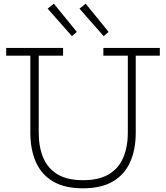

<svg xmlns="http://www.w3.org/2000/svg" viewBox="-20 -1012 900 1041"><path d="M540.5 -752H846.5V-710H716V-293.5Q716 -201 685.5 -133Q655 -65 591.8 -28Q528.5 9 429.5 9Q331 9 268 -28Q205 -65 174.8 -133Q144.5 -201 144.5 -293.5V-710H13.5V-752H322V-710H190V-293.5Q190 -214 214.8 -156Q239.5 -98 292.5 -66.5Q345.5 -35 430.5 -35Q515.5 -35 569 -66.5Q622.5 -98 647.8 -156.2Q673 -214.5 673 -293.5V-710H540.5ZM444.5 -992 411 -965 542 -816 569 -839ZM272 -992 238.5 -965 370 -816 396.5 -839Z"/></svg>

Font: Hepta Slab ExtraLight Light
Style: Regular
Weight: 300
Version: Version 1.100